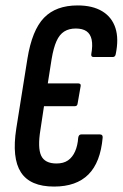

<svg xmlns="http://www.w3.org/2000/svg" viewBox="-20 -681 452 707"><path d="M179 6Q91 6 57 -46.5Q23 -99 40 -208L81 -465Q98 -570 142 -615.5Q186 -661 266 -661Q321 -661 356.5 -639.5Q392 -618 405 -578Q418 -538 406 -481Q404 -471 395 -471H325Q315 -471 316 -481Q322 -514 317.5 -535Q313 -556 298.5 -566Q284 -576 259 -576Q234 -576 216.5 -565Q199 -554 188 -529.5Q177 -505 170 -463L156 -374H267Q279 -374 277 -364L266 -301Q265 -290 256 -290H142L129 -204Q118 -137 131.5 -108Q145 -79 188 -79Q214 -79 230.5 -90.5Q247 -102 256.5 -123.5Q266 -145 268 -174Q270 -186 279 -186H348Q359 -186 358 -174Q350 -83 305.5 -38.5Q261 6 179 6Z"/></svg>

Font: Sofia Sans Extra Condensed SemiBold
Style: Italic
Weight: 600
Italic angle: -9°
Designer: Botio Nikoltchev, Ani Petrova
Foundry: lettersoup
Version: Version 4.101